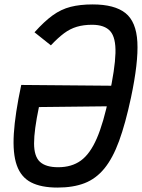

<svg xmlns="http://www.w3.org/2000/svg" viewBox="-20 -834 642 868"><path d="M399 -814Q498 -814 547 -775Q596 -736 601 -644Q606 -552 572 -392Q547 -275 518.5 -197Q490 -119 452 -72.5Q414 -26 362.5 -6Q311 14 240 14Q166 14 120.5 -9.5Q75 -33 56 -86.5Q37 -140 42.5 -229.5Q48 -319 76 -450L535 -446L516 -354L156 -350Q134 -245 134 -186Q134 -127 160.5 -102.5Q187 -78 243 -78Q304 -78 345.5 -108Q387 -138 417.5 -208Q448 -278 473 -399Q500 -523 502 -593.5Q504 -664 478.5 -693Q453 -722 396 -722Q358 -722 327.5 -713Q297 -704 269.5 -683.5Q242 -663 210 -629L136 -688Q180 -737 218 -764.5Q256 -792 299 -803Q342 -814 399 -814Z"/></svg>

Font: Victor Mono Thin
Style: Italic
Weight: 100
Italic angle: -12°
Monospace: yes
Designer: Rune Bjørnerås
Version: Version 1.561;gftools[0.9.30]